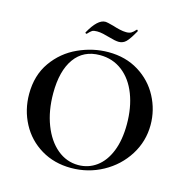

<svg xmlns="http://www.w3.org/2000/svg" viewBox="-115 -901 997 1023"><g transform="rotate(15 383.0 -389.5)"><path d="M49 -312Q49 -415 101 -488.5Q153 -562 234.5 -599Q316 -636 401 -636Q496 -636 568 -591.5Q640 -547 678.5 -474Q717 -401 717 -319Q717 -228 669 -152Q621 -76 540.5 -32Q460 12 366 12Q273 12 200.5 -31.5Q128 -75 88.5 -149.5Q49 -224 49 -312ZM594 -290Q594 -382 566 -454.5Q538 -527 485 -568Q432 -609 361 -609Q270 -609 221 -540.5Q172 -472 172 -349Q172 -252 201.5 -175.5Q231 -99 282.5 -56Q334 -13 399 -13Q455 -13 499.5 -45.5Q544 -78 569 -140.5Q594 -203 594 -290ZM514 -790 516 -791Q518 -791 520 -788Q522 -785 521 -783Q494 -735 477.5 -719Q461 -703 438 -703Q419 -703 382 -714Q365 -719 347 -723Q329 -727 313 -727Q294 -727 286 -722Q278 -717 262 -700H261Q258 -700 255.5 -702.5Q253 -705 255 -707Q300 -788 342 -788Q353 -788 389 -778Q407 -772 427 -767.5Q447 -763 463 -763Q480 -763 490.5 -769Q501 -775 514 -790Z"/></g></svg>

Font: Cormorant SC
Style: Bold
Weight: 700
Designer: Christian Thalmann (Catharsis Fonts)
Foundry: Catharsis Fonts
Version: Version 4.000